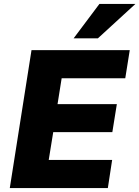

<svg xmlns="http://www.w3.org/2000/svg" viewBox="-20 -961 712 981"><path d="M30 0 141 -705H643L620 -561H295L274 -429H577L554 -286H252L229 -144H553L531 0ZM356 -765 488 -941H672L480 -765Z"/></svg>

Font: Nunito Sans 11pt Black
Style: Italic
Weight: 900
Italic angle: -9°
Version: Version 3.101;gftools[0.9.27]